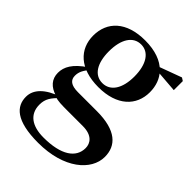

<svg xmlns="http://www.w3.org/2000/svg" viewBox="-228 -672 1051 1051"><g transform="rotate(45 298.0 -146.5)"><path d="M254.8 259.3C454.9 259.3 567.9 158.9 567.9 55.3C567.9 -31.4 509 -91 359.1 -91H212.8C159.3 -91 137.3 -110.1 137.3 -143C137.3 -173.3 149.2 -193.8 175.8 -226.5L156.2 -236.3V-227.3C84.1 -178.6 60.1 -134.7 60.1 -88.6C60.1 -40.9 88.5 -7.5 142.4 8.1V11.6C170.9 20.9 196.3 21.2 247.7 21.2H362.8C435.7 21.2 459.4 59.2 459.4 95.5C459.4 169.7 391.5 218 255.1 218C164.9 218 111.9 179.5 111.9 106.1C111.9 61.2 130.8 36.3 168.4 -0.8L165.3 -7.2C73.5 24.5 29.2 71.3 29.2 128C29.2 200.9 81.9 259.3 254.8 259.3ZM272.3 -189.2C416.6 -189.2 491.9 -265.5 491.9 -369.1C491.9 -418 476.4 -459.8 447.7 -489.8L443.6 -494C408.9 -529.8 351.7 -551.9 273.1 -551.9C127.8 -551.9 52.8 -476.4 52.8 -369.1C52.8 -265.5 127.5 -189.2 272.3 -189.2ZM272.1 -220.4C209.2 -220.4 174.5 -278.2 174.5 -369.1C174.5 -463.7 211.7 -520.7 273.3 -520.7C333 -520.7 371.1 -464.7 371.1 -369.4C371.1 -278.4 334.5 -220.4 272.1 -220.4ZM410.2 -482.9 576 -469.9V-539.8L558.6 -550.8L416.2 -498.4H410.2Z"/></g></svg>

Font: Source Han Serif CN VF
Style: Regular
Weight: 250
Designer: Ryoko NISHIZUKA 西塚涼子 (kana & ideographs); Frank Grießhammer (Latin, Greek & Cyrillic); Wenlong ZHANG 张文龙 (bopomofo); San
Foundry: Adobe
Version: Version 2.002;hotconv 1.1.0;makeotfexe 2.6.0